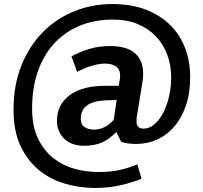

<svg xmlns="http://www.w3.org/2000/svg" viewBox="-20 -712 1005 951"><path d="M557 -57H555Q523 -24 486.5 -7Q450 10 397 10Q334 10 298 -25Q262 -60 262 -113Q262 -158 280.5 -190.5Q299 -223 330.5 -244.5Q362 -266 405 -276.5Q448 -287 498 -287H568L573 -317Q574 -322 574.5 -327Q575 -332 575 -337Q575 -368 555 -382.5Q535 -397 500 -397Q473 -397 437.5 -387Q402 -377 362 -356L334 -433Q382 -458 427.5 -471Q473 -484 524 -484Q561 -484 591.5 -476.5Q622 -469 643.5 -452.5Q665 -436 677 -410Q689 -384 689 -347Q689 -329 686 -308L660 -148Q658 -137 657 -129Q656 -121 656 -113Q656 -75 690 -75Q722 -75 747.5 -98.5Q773 -122 791 -158.5Q809 -195 818.5 -240Q828 -285 828 -328Q828 -388 808.5 -440.5Q789 -493 752 -532Q715 -571 661.5 -593Q608 -615 540 -615Q447 -615 372.5 -583.5Q298 -552 246 -494Q194 -436 166.5 -355.5Q139 -275 139 -176Q139 -87 168 -26.5Q197 34 244 71Q291 108 349 124Q407 140 466 140Q530 140 575 129.5Q620 119 660 102L681 173Q639 191 579 205Q519 219 450 219Q375 219 302.5 198Q230 177 173.5 131Q117 85 82 11.5Q47 -62 47 -168Q47 -292 86.5 -389Q126 -486 193 -553.5Q260 -621 348.5 -656.5Q437 -692 536 -692Q631 -692 703 -664Q775 -636 824 -587Q873 -538 897.5 -472Q922 -406 922 -330Q922 -251 901 -189.5Q880 -128 843.5 -85.5Q807 -43 758.5 -21Q710 1 655 1Q632 1 612 -2Q592 -5 580 -10ZM558 -217 504 -215Q380 -210 380 -124Q380 -95 399 -82.5Q418 -70 444 -70Q473 -70 498 -82.5Q523 -95 543 -118Z"/></svg>

Font: Mukta Vaani SemiBold
Style: Regular
Weight: 600
Designer: Noopur Datye, Girish Dalvi, Yashodeep Gholap, Pallavi Karambelkar
Foundry: Ek Type
Version: Version 2.538;PS 1.000;hotconv 16.6.51;makeotf.lib2.5.65220;